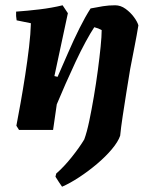

<svg xmlns="http://www.w3.org/2000/svg" viewBox="-20 -492 573 727"><path d="M215 215Q203 198 190 177L193 165Q222 140 251.5 103Q281 66 299 36Q309 9 318 -34Q327 -77 335.5 -127Q344 -177 350.5 -226Q357 -275 361 -315Q365 -355 365 -378Q353 -385 337 -389Q323 -368 304.5 -334Q286 -300 266.5 -258.5Q247 -217 228.5 -175Q210 -133 195 -97L181 0H52L42 -16Q49 -52 58 -102.5Q67 -153 75.5 -208Q84 -263 90 -314Q96 -365 97 -404L43 -415Q40 -431 41 -448Q84 -451 130 -456.5Q176 -462 217 -472L237 -442L186 -204L198 -201Q217 -244 238 -292.5Q259 -341 281 -385Q303 -429 323 -460Q348 -465 370 -468.5Q392 -472 416 -472Q437 -472 455.5 -458.5Q474 -445 487 -427.5Q500 -410 504 -396Q498 -359 489.5 -316Q481 -273 473 -231Q466 -189 458.5 -142Q451 -95 444.5 -52Q438 -9 435 22Q427 45 403.5 73Q380 101 347.5 128.5Q315 156 280 179Q245 202 215 215Z"/></svg>

Font: Labrada
Style: Bold Italic
Weight: 700
Italic angle: -7°
Designer: Mercedes Jáuregui
Foundry: Omnibus-Type Team
Version: Version 1.000; ttfautohint (v1.8.4.7-5d5b)